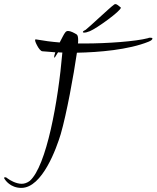

<svg xmlns="http://www.w3.org/2000/svg" viewBox="-129 -891 763 936"><path d="M281 -732C288 -732 297 -734 309 -739C326 -746 363 -770 398 -796C433 -822 460 -846 460 -853C460 -854 460 -854 460 -855C459 -855 459 -855 459 -855C459 -855 459 -855 459 -855C459 -855 459 -855 459 -855C459 -855 459 -855 459 -855C459 -855 459 -855 459 -855C450 -862 442 -871 433 -871C430 -871 427 -869 424 -866C410 -857 303 -756 289 -746C280 -742 275 -738 275 -735C275 -733 277 -732 281 -732ZM-25 25C78 25 147 -171 167 -237C196 -337 230 -524 246 -634C352 -636 498 -648 596 -688C608 -693 614 -698 614 -703C614 -706 611 -707 606 -707C603 -707 598 -708 593 -705C532 -689 394 -679 282 -679H251C252 -685 252 -690 252 -695C252 -710 250 -719 245 -723C232 -731 215 -740 203 -740C198 -740 193 -738 190 -734C182 -725 173 -704 162 -684C123 -687 85 -692 46 -699C46 -699 45 -699 45 -699C43 -699 42 -698 42 -695C42 -693 43 -686 51 -671C59 -655 70 -641 78 -641C101 -640 120 -637 141 -636C140 -635 140 -635 140 -635V-634C137 -625 135 -618 135 -613C135 -611 135 -610 136 -610C138 -610 142 -616 149 -628C150 -629 150 -629 150 -630L153 -634C154 -635 154 -635 154 -636C161 -635 168 -635 175 -635C155 -400 98 -81 16 -9C4 0 -10 5 -23 5C-52 5 -81 -13 -92 -21C-96 -25 -100 -27 -104 -27C-107 -27 -109 -26 -109 -23C-109 -23 -108 -22 -107 -19C-104 -14 -79 25 -25 25Z"/></svg>

Font: Comforter
Style: Regular
Weight: 400
Designer: Robert E. Leuschke
Foundry: Robert E. Leuschke
Version: Version 1.013; ttfautohint (v1.8.3)